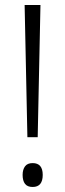

<svg xmlns="http://www.w3.org/2000/svg" viewBox="-20 -734 260 764"><path d="M89 -188 78 -714H141L130 -188ZM110 10Q89 10 79.5 -2.5Q70 -15 70 -38Q70 -59 79.5 -72Q89 -85 110 -85Q150 -85 150 -38Q150 10 110 10Z"/></svg>

Font: Noto Sans Tamil ExtraCondensed Light
Style: Regular
Weight: 300
Width: 2
Designer: Jelle Bosma - Monotype Design Team
Foundry: Monotype Imaging Inc.
Version: Version 2.004; ttfautohint (v1.8.4.7-5d5b)